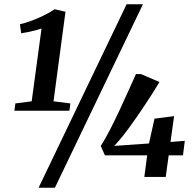

<svg xmlns="http://www.w3.org/2000/svg" viewBox="-20 -835 910 906"><path d="M52.5 -347 129.5 -357 176 -700.5Q165 -696.5 148.2 -692Q131.5 -687.5 113.2 -683.8Q95 -680 80 -678L74 -720.5Q94 -725 117 -733Q140 -741 162.8 -751Q185.5 -761 205.2 -771.8Q225 -782.5 238 -791.5L289 -779.5L232.5 -357L312 -347L307.5 -312.5H48ZM577.5 -815H654.5L239 51H162ZM661 0 674.5 -102H475L455.5 -146Q477 -180 499.5 -223.8Q522 -267.5 544 -314.8Q566 -362 585.8 -406.2Q605.5 -450.5 621.5 -485.5H645L732.5 -448Q718.5 -424.5 700.8 -396.5Q683 -368.5 663.5 -339.2Q644 -310 625 -282.5Q606 -255 589.2 -232.2Q572.5 -209.5 561 -195Q551.5 -183.5 540.2 -170Q529 -156.5 519 -146.5L683 -158L709 -275L801.5 -287L784.5 -165L852 -170.5L843.5 -102H776L762 0Z"/></svg>

Font: Merriweather 60pt
Style: Bold Italic
Weight: 700
Italic angle: -7.8°
Version: Version 2.101